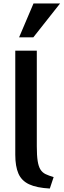

<svg xmlns="http://www.w3.org/2000/svg" viewBox="-20 -1072 366 1106"><path d="M289 -52Q261 -60 242.5 -69Q224 -78 213 -95.5Q202 -113 197 -144.5Q192 -176 192 -229V-780H68V-181Q68 -114 86 -72.5Q104 -31 147.5 -10.5Q191 10 267 14ZM172 -857 326 -1052H173L90 -857Z"/></svg>

Font: Repo DemiBold
Style: Regular
Weight: 600
Designer: Stefan Peev
Foundry: Context Ltd
Version: Version 1.502